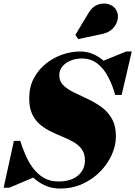

<svg xmlns="http://www.w3.org/2000/svg" viewBox="-62 -1051 764 1085"><path d="M516 -859 380 -830 364 -854 438.5 -978Q460 -1014 490.8 -1024.8Q521.5 -1035.5 549.5 -1027.8Q577.5 -1020 591 -1000.5Q607.5 -976.5 603.8 -946.8Q600 -917 577.8 -892.2Q555.5 -867.5 516 -859ZM-10 10H-41.5L16.5 -255H52.5Q64 -218 81 -177.8Q98 -137.5 123.2 -103Q148.5 -68.5 184 -47Q219.5 -25.5 268 -25.5Q339.5 -25.5 378.8 -59Q418 -92.5 418 -144.5Q418 -182 401 -206.2Q384 -230.5 355.8 -247Q327.5 -263.5 294 -277.2Q260.5 -291 227 -307Q193.5 -323 165.2 -346.5Q137 -370 120 -405.8Q103 -441.5 103 -495Q103 -559 129 -608.2Q155 -657.5 197.2 -691.2Q239.5 -725 290 -742.5Q340.5 -760 389.5 -760Q429.5 -760 462.8 -746Q496 -732 523 -708L651 -760H682.5L625.5 -514.5H589Q574 -569 549.5 -616Q525 -663 488.5 -691.8Q452 -720.5 400 -720.5Q367 -720.5 338 -709Q309 -697.5 291 -676Q273 -654.5 273 -625Q273 -591.5 296 -569Q319 -546.5 355.5 -528.8Q392 -511 433 -492Q474 -473 510.5 -446.8Q547 -420.5 570 -380.5Q593 -340.5 593 -280.5Q593 -228 569.5 -176Q546 -124 503.5 -80.8Q461 -37.5 403.5 -11.5Q346 14.5 278.5 14.5Q231 14.5 193.2 -2.5Q155.5 -19.5 126 -47.5Z"/></svg>

Font: Bodoni* 06pt Fatface
Style: Italic
Weight: 900
Italic angle: -13°
Version: Version 2.3